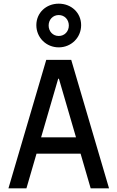

<svg xmlns="http://www.w3.org/2000/svg" viewBox="-20 -1026 640 1046"><path d="M124 0 179 -189H419L474 0H574L368 -700H232L26 0ZM204 -278 297 -597H301L394 -278ZM178 -889C178 -821 232 -768 300 -768C368 -768 422 -821 422 -889C422 -956 369 -1006 300 -1006C231 -1006 178 -956 178 -889ZM300 -830C268 -830 245 -855 245 -887C245 -919 268 -944 300 -944C332 -944 355 -919 355 -887C355 -855 332 -830 300 -830Z"/></svg>

Font: CommitMono
Style: 500Regular
Weight: 500
Monospace: yes
Designer: Eigil Nikolajsen
Foundry: Eigil Nikolajsen
Version: Version 1.143